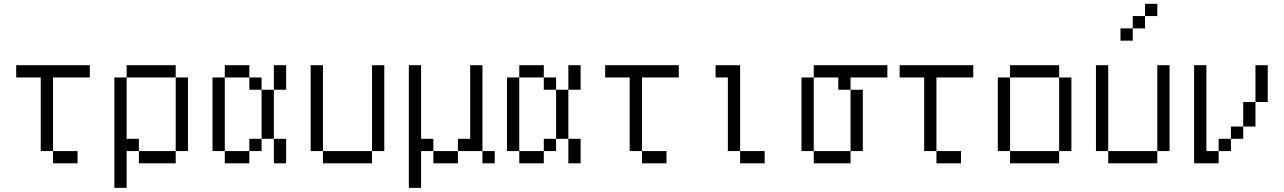

<svg xmlns="http://www.w3.org/2000/svg" viewBox="-20 -832 6540 978"><path d="M375 0V-62.5H250V0ZM437.5 -437.5V-500H62.5V-437.5H187.5Q187.5 -437.5 187.5 -62.5H250Q250 -62.5 250 -437.5Z M562.5 -437.5V125H625V-62.5H687.5V0H875V-62.5H687.5V-125H625V-437.5ZM875 -62.5H937.5Q937.5 -62.5 937.5 -437.5H875Q875 -437.5 875 -62.5ZM625 -437.5H875V-500H625Z M1125 -62.5V0H1250V-62.5ZM1125 -62.5Q1125 -62.5 1125 -437.5H1062.5Q1062.5 -437.5 1062.5 -62.5ZM1250 -62.5H1312.5V-125H1250ZM1375 -125Q1375 -125 1375 0H1437.5Q1437.5 0 1437.5 -125ZM1312.5 -125H1375Q1375 -125 1375 -375H1312.5Q1312.5 -375 1312.5 -125ZM1312.5 -375V-437.5H1250V-375ZM1375 -375H1437.5Q1437.5 -375 1437.5 -500H1375Q1375 -500 1375 -375ZM1125 -437.5H1250V-500H1125Z M1625 -62.5V0H1875V-62.5ZM1625 -62.5V-500H1562.5V-62.5ZM1875 -62.5H1937.5V-500H1875Z M2500 0V-62.5H2437.5V0ZM2062.5 -500Q2062.5 -500 2062.5 125H2125V-62.5H2187.5V0H2312.5V-62.5H2187.5V-125H2125Q2125 -125 2125 -500ZM2312.5 -62.5H2437.5V-500H2375Q2375 -500 2375 -125H2312.5Z M2625 -62.5V0H2750V-62.5ZM2625 -62.5Q2625 -62.5 2625 -437.5H2562.5Q2562.5 -437.5 2562.5 -62.5ZM2750 -62.5H2812.5V-125H2750ZM2875 -125Q2875 -125 2875 0H2937.5Q2937.5 0 2937.5 -125ZM2812.5 -125H2875Q2875 -125 2875 -375H2812.5Q2812.5 -375 2812.5 -125ZM2812.5 -375V-437.5H2750V-375ZM2875 -375H2937.5Q2937.5 -375 2937.5 -500H2875Q2875 -500 2875 -375ZM2625 -437.5H2750V-500H2625Z M3375 0V-62.5H3250V0ZM3437.5 -437.5V-500H3062.5V-437.5H3187.5Q3187.5 -437.5 3187.5 -62.5H3250Q3250 -62.5 3250 -437.5Z M3875 0V-62.5H3750V0ZM3750 -62.5V-500H3625V-437.5H3687.5Q3687.5 -437.5 3687.5 -62.5Z M4500 -437.5V-500H4125V-437.5H4062.5Q4062.5 -437.5 4062.5 -62.5H4125V0H4312.5V-62.5H4125Q4125 -62.5 4125 -437.5H4250V-375H4312.5V-62.5H4375V-375H4312.5V-437.5Z M4875 0V-62.5H4750V0ZM4937.5 -437.5V-500H4562.5V-437.5H4687.5Q4687.5 -437.5 4687.5 -62.5H4750Q4750 -62.5 4750 -437.5Z M5125 -62.5V0H5375V-62.5ZM5125 -62.5Q5125 -62.5 5125 -437.5H5062.5Q5062.5 -437.5 5062.5 -62.5ZM5375 -62.5H5437.5Q5437.5 -62.5 5437.5 -437.5H5375Q5375 -437.5 5375 -62.5ZM5125 -437.5H5375V-500H5125Z M5875 -750V-812.5H5812.5V-750H5750V-687.5H5687.5V-625H5750V-687.5H5812.5V-750ZM5625 -62.5V0H5875V-62.5ZM5625 -62.5V-500H5562.5V-62.5ZM5875 -62.5H5937.5V-500H5875Z M6062.5 -500Q6062.5 -500 6062.5 0H6187.5V-62.5H6125V-500ZM6187.5 -62.5H6250V-125H6187.5ZM6250 -125H6312.5V-187.5H6250ZM6312.5 -187.5H6375Q6375 -187.5 6375 -312.5H6312.5Q6312.5 -312.5 6312.5 -187.5ZM6375 -312.5H6437.5V-500H6375Z"/></svg>

Font: UnifontExMono
Style: Regular
Weight: 500
Version: Version 15.0.06